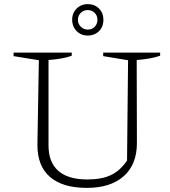

<svg xmlns="http://www.w3.org/2000/svg" viewBox="-20 -905 827 934"><path d="M402 9Q285 9 223.5 -44Q162 -97 162 -199L169 -612L46 -632V-649H329V-634Q308 -626 280.5 -621Q253 -616 216 -613V-197Q216 -116 263.5 -74Q311 -32 405 -32Q475 -32 520 -53.5Q565 -75 598 -124L603 -612L482 -632V-649H759V-634Q737 -626 709 -621Q681 -616 645 -613L646 -209Q646 -105 582 -48Q518 9 402 9ZM407 -732Q385 -732 368 -742Q351 -752 341 -769.5Q331 -787 331 -809Q331 -831 341 -848Q351 -865 368 -875Q385 -885 407 -885Q440 -885 461.5 -863.5Q483 -842 483 -809Q483 -786 473.5 -769Q464 -752 446.5 -742Q429 -732 407 -732ZM407 -761Q428 -761 441 -775Q454 -789 454 -809Q454 -829 440.5 -842.5Q427 -856 407 -856Q387 -856 373 -842.5Q359 -829 359 -808Q359 -789 373 -775Q387 -761 407 -761Z"/></svg>

Font: Piazzolla Thin Thin
Style: Regular
Weight: 250
Version: Version 2.005